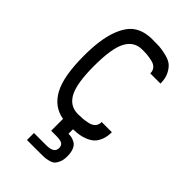

<svg xmlns="http://www.w3.org/2000/svg" viewBox="-291 -850 1201 1201"><g transform="rotate(45 309.0 -250.0)"><path d="M311 -90Q337 -90 353.5 -91.5Q370 -93 396 -98.5Q422 -104 436 -119.5Q450 -135 450 -160H540Q540 -121 528.5 -92Q517 -63 499.5 -46.5Q482 -30 456 -19.5Q430 -9 407 -5.5Q384 -2 355 -1V39H358Q372 39 382.5 41Q393 43 411 52Q429 61 439.5 84.5Q450 108 450 144Q450 175 441 196Q432 217 421 227.5Q410 238 387.5 243.5Q365 249 350.5 249.5Q336 250 309 250H199V188H309Q377 188 377 144Q377 120 361.5 111Q346 102 309 102H265V-3Q174 -18 126 -105Q78 -192 78 -375Q78 -513 107.5 -598Q137 -683 186 -716.5Q235 -750 309 -750Q347 -750 369 -749Q391 -748 428 -739.5Q465 -731 486 -715.5Q507 -700 523.5 -668Q540 -636 540 -590H450Q450 -615 436 -630.5Q422 -646 396 -651.5Q370 -657 353.5 -658.5Q337 -660 311 -660H309Q238 -660 203 -595Q168 -530 168 -375Q168 -220 203 -155Q238 -90 309 -90Z"/></g></svg>

Font: Hermit
Style: Regular
Weight: 400
Designer: Pablo Caro
Version: Version 2.000;PS 002.000;hotconv 1.0.88;makeotf.lib2.5.64775